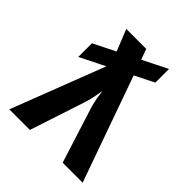

<svg xmlns="http://www.w3.org/2000/svg" viewBox="-202 -872 1004 1004"><g transform="rotate(45 300.0 -370.0)"><path d="M90 -448.8V-550L470 -740V-638.8ZM28.8 0 238.7 -544.4 163.9 -730H311.7L571.2 0H423.4L326.4 -306Q318.5 -330.8 312.9 -361.7Q307.3 -392.5 304.9 -411.7Q302.3 -392.5 296.2 -362.1Q290.1 -331.7 281.5 -306L181 0Z"/></g></svg>

Font: JetBrains Mono
Style: Regular
Weight: 400
Monospace: yes
Designer: Philipp Nurullin, Konstantin Bulenkov
Foundry: JetBrains
Version: Version 2.305